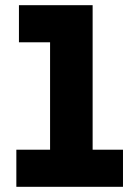

<svg xmlns="http://www.w3.org/2000/svg" viewBox="-20 -720 525 740"><path d="M43 0V-143H173V-557H53V-700H337V-143H454V0Z"/></svg>

Font: MuseoModerno SemiBold
Style: Bold
Weight: 700
Version: Version 1.001